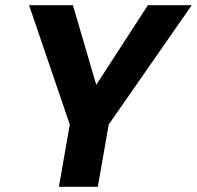

<svg xmlns="http://www.w3.org/2000/svg" viewBox="-20 -720 759 740"><path d="M207 0 249 -240 92 -700H261L351 -393L550 -700H719L399 -240L357 0Z"/></svg>

Font: DM Sans 9pt Black
Style: Italic
Weight: 900
Italic angle: -10°
Version: Version 4.004;gftools[0.9.30]